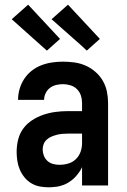

<svg xmlns="http://www.w3.org/2000/svg" viewBox="-20 -791 540 819"><path d="M189 8Q169 8 150 4.5Q131 1 114 -9Q97 -19 84.5 -34.5Q72 -50 64.5 -67.5Q57 -85 54 -104.5Q51 -124 51 -143Q51 -170 57.5 -196Q64 -222 79.5 -243Q95 -264 117.5 -278.5Q140 -293 165 -301.5Q190 -310 216.5 -313.5Q243 -317 269 -317H330V-351Q330 -368 325 -383.5Q320 -399 308.5 -410.5Q297 -422 281 -427Q265 -432 248 -432Q234 -432 219.5 -428.5Q205 -425 193 -416Q181 -407 174.5 -393Q168 -379 168 -365H57Q57 -388 63.5 -411Q70 -434 83 -454Q96 -474 115 -489Q134 -504 156 -512.5Q178 -521 201.5 -524.5Q225 -528 248 -528Q273 -528 298 -524.5Q323 -521 345.5 -511Q368 -501 387 -484.5Q406 -468 418.5 -446.5Q431 -425 436 -400.5Q441 -376 441 -351V0H330V-78Q325 -68 323.5 -65.5Q322 -63 319 -58.5Q316 -54 312.5 -49.5Q309 -45 305.5 -41Q302 -37 298 -33Q294 -29 290 -25.5Q286 -22 281.5 -19Q277 -16 272.5 -13Q268 -10 263 -7.5Q258 -5 253 -3Q248 -1 242.5 0.5Q237 2 232 3.5Q227 5 221.5 5.5Q216 6 210.5 6.5Q205 7 199.5 7.5Q194 8 189 8ZM234 -88Q253 -88 271.5 -93.5Q290 -99 303.5 -112Q317 -125 323.5 -143Q330 -161 330 -180V-221H269Q257 -221 245.5 -220Q234 -219 222.5 -216Q211 -213 200 -208.5Q189 -204 180 -196Q171 -188 166.5 -177Q162 -166 162 -154Q162 -140 167 -127Q172 -114 182.5 -104.5Q193 -95 206.5 -91.5Q220 -88 234 -88ZM350 -575 329 -595 200 -709 270 -771 406 -625ZM180 -575 30 -709 100 -771 236 -625Z"/></svg>

Font: Zed Mono
Style: Bold
Weight: 700
Monospace: yes
Designer: Belleve Invis
Foundry: Belleve Invis
Version: Version 1.0.0; ttfautohint (v1.8.4)